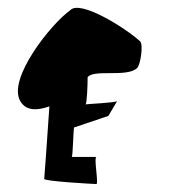

<svg xmlns="http://www.w3.org/2000/svg" viewBox="-20 -704 426 482"><path d="M31 -450C46 -424 76 -427 104 -437C98 -345 91 -255 91 -255C89 -249 215 -242 222 -242C228 -242 215 -310 222 -310H160C163 -310 164 -379 166 -384L252 -413L274 -450C268 -446 199 -443 195 -442C198 -444 200 -489 200 -510C214 -531 299 -509 324 -533C333 -541 340 -592 332 -600C295 -634 180 -706 156 -678C108 -644 -2 -506 31 -450ZM274 -451V-449Z"/></svg>

Font: Ampere
Style: SCUltCnd
Weight: 400
Version: Version 1